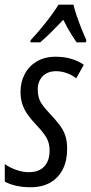

<svg xmlns="http://www.w3.org/2000/svg" viewBox="-32 -786 387 816"><path d="M97.7 9.8Q63 9.8 33.7 2.7Q4.4 -4.4 -11.7 -14.6V-88.9Q6.3 -75.2 34.9 -64.7Q63.5 -54.2 90.3 -54.2Q118.7 -54.2 138.2 -64.7Q157.7 -75.2 168.2 -95.7Q178.7 -116.2 178.7 -145.5Q178.7 -165.5 173.8 -181.4Q168.9 -197.3 156.5 -214.8Q144 -232.4 121.6 -255.9Q100.6 -277.8 85.7 -298.8Q70.8 -319.8 63 -343.3Q55.2 -366.7 55.2 -395.5Q55.2 -437.5 73 -471.2Q90.8 -504.9 124.3 -524.9Q157.7 -544.9 204.6 -544.9Q242.2 -544.9 272.7 -535.4Q303.2 -525.9 324.2 -510.7L292 -453.1Q273.9 -467.3 251.7 -475.3Q229.5 -483.4 206.1 -483.4Q170.4 -483.4 149.4 -461.9Q128.4 -440.4 128.4 -405.3Q128.4 -386.7 132.8 -371.3Q137.2 -356 148.4 -340.1Q159.7 -324.2 179.2 -303.7Q205.1 -276.4 221.4 -254.6Q237.8 -232.9 245.6 -209.5Q253.4 -186 253.4 -152.8Q253.4 -103.5 235.1 -66.9Q216.8 -30.3 182.1 -10.3Q147.5 9.8 97.7 9.8ZM96.7 -606 98.6 -615.7Q121.6 -640.1 142.8 -665.8Q164.1 -691.4 183.1 -717Q202.1 -742.7 216.8 -766.1H280.3Q284.2 -748 293.9 -719.2Q303.7 -690.4 315.2 -661.9Q326.7 -633.3 335 -615.7L333 -606H293.5Q284.7 -618.7 274.9 -634Q265.1 -649.4 255.6 -666.5Q246.1 -683.6 236.8 -702.1Q210.4 -673.8 185.5 -649.2Q160.6 -624.5 138.7 -606Z"/></svg>

Font: Open Sans Condensed
Style: Italic
Weight: 400
Width: 3
Italic angle: -12°
Designer: Monotype Design Team
Foundry: Monotype Imaging Inc.
Version: Version 3.000